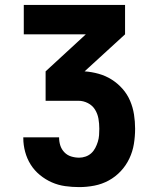

<svg xmlns="http://www.w3.org/2000/svg" viewBox="-20 -540 640 783"><path d="M303 223Q274 223 245.5 219Q217 215 191 203.5Q165 192 142.5 173.5Q120 155 105 131Q90 107 82.5 79Q75 51 75 23V20H221V21Q221 38 226 53.5Q231 69 242.5 81Q254 93 270 98Q286 103 303 103Q316 103 329 98.5Q342 94 352 85Q362 76 368.5 63.5Q375 51 379 38Q383 25 384 11.5Q385 -2 385 -15Q385 -36 381.5 -56Q378 -76 367.5 -93Q357 -110 338.5 -119.5Q320 -129 300 -129H166V-249L330 -400H77V-520H490V-400L325 -249Q354 -247 382.5 -239Q411 -231 435.5 -215.5Q460 -200 479.5 -178Q499 -156 510.5 -129Q522 -102 526.5 -73Q531 -44 531 -15Q531 16 526 47Q521 78 507.5 106.5Q494 135 472.5 158Q451 181 423.5 196Q396 211 365 217Q334 223 303 223Z"/></svg>

Font: Iosevka Heavy Extended
Style: Regular
Weight: 900
Width: 7
Monospace: yes
Designer: Belleve Invis
Foundry: Belleve Invis
Version: Version 32.5.0; ttfautohint (v1.8.4)